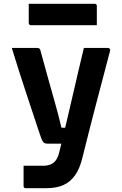

<svg xmlns="http://www.w3.org/2000/svg" viewBox="-20 -790 640 1010"><path d="M546.8 -538Q551.8 -538 556.4 -534Q561 -530 558.8 -522Q540.1 -449.5 522.4 -383.3Q504.8 -317.1 487.4 -250.5Q470 -183.8 451.8 -112.8Q433.5 -41.8 413.4 40.1Q400.2 95.3 375.8 130.7Q351.3 166.2 314.2 183.1Q277.1 200 223.2 200Q209.9 200 192.3 200Q174.8 200 158.2 200Q141.7 200 129.8 200Q118 200 115 200Q110 200 107 197.1Q104 194.3 104 189V82H122.8Q144.4 82 165 82Q185.7 82 207.2 82Q241.2 82 261.9 65.7Q282.7 49.4 291.2 12.9Q297.5 -11.8 308.1 -56.4Q318.7 -101 332.4 -158.8Q346.1 -216.6 361 -281.3Q375.9 -345.9 391.3 -411.9Q406.7 -477.9 421.2 -538Q435.4 -538 450.6 -538Q465.7 -538 481.3 -538Q496.9 -538 513.4 -538Q529.9 -538 546.8 -538ZM173.1 -538Q182.8 -538 186.7 -535.1Q190.7 -532.2 192.8 -524.4Q212 -454.2 225.8 -403.8Q239.6 -353.4 250.6 -315.5Q261.6 -277.7 269.9 -246.9Q278.3 -216.1 286.6 -185.4Q294.9 -154.7 303.3 -118H362.8L340.2 -34.2H232.1Q223 -34.2 216.6 -36.2Q210.3 -38.3 206 -44.7Q201.8 -51.1 196.8 -63.2Q191.9 -76.9 180 -112.5Q168.2 -148.2 151.3 -199Q134.4 -249.7 115.1 -308.2Q95.8 -366.7 76.9 -426Q58 -485.4 42 -538Q57.3 -538 73.4 -538Q89.6 -538 105.8 -538Q122 -538 139 -538Q156 -538 173.1 -538ZM131.2 -769.9H478.3Q483.4 -769.9 486.4 -766.9Q489.4 -763.9 489.4 -758.9Q489.4 -741.8 489.4 -725.2Q489.4 -708.6 489.4 -692Q489.4 -675.4 489.4 -657.6H142.3Q139.2 -657.6 136.7 -659.1Q134.2 -660.6 132.7 -663.1Q131.2 -665.6 131.2 -668.6Q131.2 -686.4 131.2 -703Q131.2 -719.6 131.2 -736.2Q131.2 -752.8 131.2 -769.9Z"/></svg>

Font: Recursive Sans Linear Light
Style: Regular
Weight: 300
Version: Version 1.085